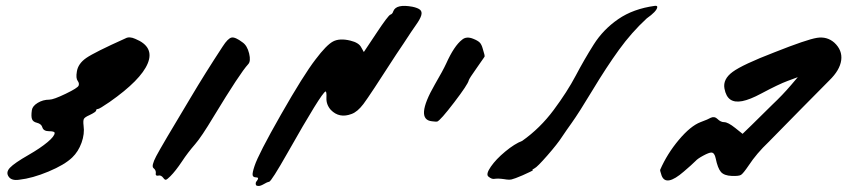

<svg xmlns="http://www.w3.org/2000/svg" viewBox="-20 -860 2905 657"><path d="M10 -255Q-1 -270 14 -286Q29 -302 78 -330Q118 -353 142.5 -373.5Q167 -394 167 -405Q167 -411 148 -411Q129 -411 125 -424Q122 -436 106 -440Q93 -443 89.5 -452.5Q86 -462 89 -483Q91 -497 109 -508Q127 -519 149 -519Q163 -519 204.5 -539Q246 -559 249 -567Q252 -575 246 -583Q239 -592 243 -615Q247 -642 275 -661.5Q303 -681 410 -729Q423 -736 443 -727Q509 -700 485.5 -643Q462 -586 355 -511Q320 -487 315 -487Q309 -487 309 -482Q309 -477 286 -466Q270 -459 267 -453Q264 -447 266 -430Q270 -402 259 -371.5Q248 -341 227 -321Q201 -296 146 -273Q91 -250 46 -245Q20 -241 10 -255Z M539 -251Q531 -262 521 -259Q517 -258 514.5 -260Q512 -262 513 -266Q515 -277 505 -285Q497 -292 514.5 -325.5Q532 -359 633 -527Q681 -608 742 -701Q760 -729 772.5 -731.5Q785 -734 810 -715Q826 -704 832.5 -677Q839 -650 829 -640Q802 -611 711 -461Q669 -391 648 -367Q622 -337 603 -308Q581 -275 563 -257Q552 -246 548 -245Q544 -244 539 -251Z M858 -225Q855 -226 855 -231.5Q855 -237 859 -241Q868 -253 857 -253Q846 -253 844.5 -260.5Q843 -268 851 -292Q864 -332 941.5 -468Q1019 -604 1060 -657Q1097 -706 1119.5 -718Q1142 -730 1179 -721Q1208 -714 1216 -698L1225 -682L1267 -745Q1308 -807 1316 -810Q1323 -812 1326 -822Q1336 -847 1391 -837Q1410 -833 1417.5 -826.5Q1425 -820 1421.5 -807.5Q1418 -795 1403 -774Q1399 -769 1386.5 -750Q1374 -731 1360.5 -710.5Q1347 -690 1336 -674Q1244 -531 1223.5 -504Q1203 -477 1183 -470Q1141 -454 1112 -484Q1096 -502 1097 -525Q1098 -547 1094 -547Q1080 -542 964 -337Q909 -240 901 -238Q894 -237 879 -228Q866 -221 858 -225Z M1458 -445Q1399 -451 1468 -571Q1496 -619 1507 -643Q1534 -703 1561 -724Q1576 -737 1600 -727Q1615 -721 1621.5 -714.5Q1628 -708 1632 -693Q1640 -668 1638 -666L1634 -660Q1630 -655 1623.5 -645Q1617 -635 1611 -627Q1586 -592 1584 -585Q1581 -571 1534 -509.5Q1487 -448 1476 -444Q1474 -443 1458 -445Z M1705 -247Q1684 -250 1672 -248Q1663 -246 1651 -256Q1642 -264 1659.5 -289.5Q1677 -315 1709 -341.5Q1741 -368 1767 -378Q1828 -421 1874.5 -483.5Q1921 -546 1950 -601Q1979 -656 2011.5 -707.5Q2044 -759 2095.5 -794.5Q2147 -830 2221 -840Q2230 -841 2229 -835Q2227 -821 2193 -797Q2141 -749 2098 -689.5Q2055 -630 2008 -552Q1961 -474 1936 -439Q1931 -432 1919 -415Q1907 -398 1904 -393Q1888 -368 1853 -328Q1818 -288 1809 -284Q1799 -279 1803 -278Q1805 -277 1794 -272Q1784 -267 1768 -260Q1740 -248 1730.5 -246Q1721 -244 1705 -247Z M2244 -259Q2238 -277 2239 -279Q2263 -334 2303 -381.5Q2343 -429 2377 -442Q2404 -452 2412 -457Q2425 -463 2435 -453Q2446 -442 2458 -442Q2471 -442 2496 -422L2521 -402L2552 -432Q2600 -480 2623 -502Q2658 -535 2687 -569L2710 -596L2675 -583Q2645 -572 2585 -540Q2546 -519 2520 -514Q2494 -509 2479 -519.5Q2464 -530 2459 -557Q2453 -589 2487 -614Q2521 -639 2630 -681Q2741 -725 2775.5 -730.5Q2810 -736 2835 -714Q2863 -688 2858.5 -654Q2854 -620 2818 -585Q2762 -529 2723 -489Q2623 -387 2610 -374Q2569 -335 2542 -294Q2523 -266 2515.5 -261.5Q2508 -257 2484 -258Q2458 -259 2447 -271.5Q2436 -284 2429 -318Q2425 -338 2414 -338Q2406 -338 2386.5 -327.5Q2367 -317 2360 -309Q2347 -296 2320 -273Q2259 -220 2244 -259Z"/></svg>

Font: Lilach
Style: Regular
Weight: 400
Version: Version 1.0